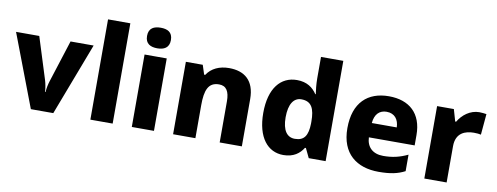

<svg xmlns="http://www.w3.org/2000/svg" viewBox="-63 -1095 3707 1433"><g transform="rotate(10 1790.0 -378.5)"><path d="M209 0H379L588 -549H413L311 -230C303 -205 296 -173 295 -145H291C290 -172 283 -208 276 -231L176 -549H0Z M829 0V-760H660V0Z M1059 -767C1009 -767 968 -750 968 -689C968 -629 1009 -611 1059 -611C1108 -611 1149 -629 1149 -689C1149 -750 1108 -767 1059 -767ZM1142 -549H974V0H1142Z M1614 -559C1541 -559 1481 -532 1446 -478H1438L1415 -549H1287V0H1456V-250C1456 -363 1479 -426 1561 -426C1616 -426 1640 -387 1640 -311V0H1808V-358C1808 -499 1730 -559 1614 -559Z M2123 10C2201 10 2246 -26 2274 -71H2281L2315 0H2443V-760H2274V-597C2274 -553 2280 -503 2284 -479H2280C2250 -524 2205 -559 2128 -559C2006 -559 1922 -462 1922 -274C1922 -88 2005 10 2123 10ZM2187 -124C2128 -124 2092 -171 2092 -271C2092 -372 2128 -423 2185 -423C2263 -423 2287 -370 2287 -272V-257C2285 -167 2259 -124 2187 -124Z M2825 -559C2666 -559 2560 -466 2560 -271C2560 -78 2679 10 2845 10C2934 10 2990 -2 3044 -30V-155C2983 -126 2929 -113 2859 -113C2778 -113 2733 -159 2730 -231H3077V-309C3077 -473 2980 -559 2825 -559ZM2828 -442C2890 -442 2921 -398 2922 -340H2733C2739 -410 2776 -442 2828 -442Z M3510 -559C3441 -559 3383 -514 3351 -459H3344L3318 -549H3191V0H3360V-275C3360 -377 3432 -401 3496 -401C3519 -401 3538 -399 3550 -396L3564 -554C3552 -556 3528 -559 3510 -559Z"/></g></svg>

Font: Noto Sans Arabic ExtBd
Style: Regular
Weight: 800
Designer: Monotype Design Team, Nadine Chahine, Nizar Qandah and Khaled Hosny
Foundry: Monotype Imaging Inc.
Version: Version 2.012